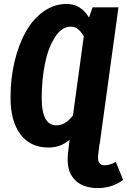

<svg xmlns="http://www.w3.org/2000/svg" viewBox="-20 -730 643 971"><path d="M565.9 88.9 603 180.2Q545.4 221.2 476.1 221.2Q394.5 221.2 354.2 175Q314 128.9 324.2 43L329.1 0L332 -22.9Q286.6 16.1 225.1 16.1Q133.3 16.1 83.3 -50.5Q33.2 -117.2 33.2 -237.8Q33.2 -334 54 -420.2Q74.7 -506.3 111.1 -570.6Q147.5 -634.8 200.9 -672.4Q254.4 -710 316.9 -710Q389.2 -710 430.2 -641.1L448.2 -692.9H579.1L483.9 0H482.9L476.1 56.2Q471.7 106 508.8 106Q534.2 106 565.9 88.9ZM265.1 -96.2Q312 -96.2 349.1 -147L403.8 -546.9Q389.6 -570.3 374.3 -582.8Q358.9 -595.2 337.9 -595.2Q292 -595.2 257.6 -541.3Q223.1 -487.3 207 -406.5Q190.9 -325.7 190.9 -232.9Q190.9 -96.2 265.1 -96.2Z"/></svg>

Font: Fira Sans Compressed
Style: Bold Italic
Weight: 700
Width: 3
Italic angle: -8°
Designer: Carrois Corporate & Edenspiekermann AG
Foundry: Carrois Corporate GbR & Edenspiekermann AG
Version: Version 4.203;PS 004.203;hotconv 1.0.88;makeotf.lib2.5.64775